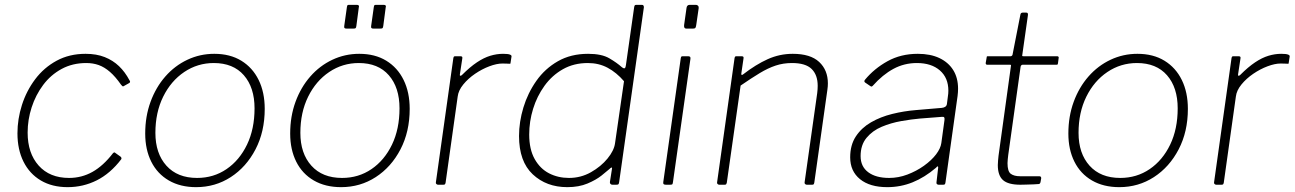

<svg xmlns="http://www.w3.org/2000/svg" viewBox="-20 -762 5340 792"><path d="M333 -540Q378 -540 412 -526.5Q446 -513 471 -489Q496 -465 514 -431Q517 -427 516.5 -424.5Q516 -422 514 -420L489 -406Q487 -405 484.5 -407Q482 -409 479 -413Q456 -446 433.5 -465.5Q411 -485 387.5 -493.5Q364 -502 336 -502Q279 -502 234 -477.5Q189 -453 158 -411.5Q127 -370 110.5 -319Q94 -268 94 -215Q94 -130 139.5 -79Q185 -28 265 -28Q317 -28 361.5 -53Q406 -78 446 -130Q452 -136 456 -131L477 -116Q479 -115 480.5 -111.5Q482 -108 480 -105Q458 -76 432.5 -54Q407 -32 379 -18Q351 -4 321 3Q291 10 259 10Q195 10 148.5 -17.5Q102 -45 77 -95Q52 -145 52 -212Q52 -271 70.5 -329Q89 -387 125 -435Q161 -483 213.5 -511.5Q266 -540 333 -540Z M789 10Q724 10 676.5 -17.5Q629 -45 604 -95Q579 -145 579 -211Q579 -282 601 -342Q623 -402 662 -446.5Q701 -491 753 -515.5Q805 -540 864 -540Q929 -540 975.5 -511.5Q1022 -483 1047 -432Q1072 -381 1072 -313Q1072 -219 1034 -146Q996 -73 932 -31.5Q868 10 789 10ZM793 -28Q861 -28 914.5 -64.5Q968 -101 999 -165.5Q1030 -230 1030 -315Q1030 -401 986 -451.5Q942 -502 862 -502Q795 -502 740 -465Q685 -428 653 -363Q621 -298 621 -214Q621 -129 666.5 -78.5Q712 -28 793 -28Z M1387 10Q1322 10 1274.5 -17.5Q1227 -45 1202 -95Q1177 -145 1177 -211Q1177 -282 1199 -342Q1221 -402 1260 -446.5Q1299 -491 1351 -515.5Q1403 -540 1462 -540Q1527 -540 1573.5 -511.5Q1620 -483 1645 -432Q1670 -381 1670 -313Q1670 -219 1632 -146Q1594 -73 1530 -31.5Q1466 10 1387 10ZM1391 -28Q1459 -28 1512.5 -64.5Q1566 -101 1597 -165.5Q1628 -230 1628 -315Q1628 -401 1584 -451.5Q1540 -502 1460 -502Q1393 -502 1338 -465Q1283 -428 1251 -363Q1219 -298 1219 -214Q1219 -129 1264.5 -78.5Q1310 -28 1391 -28ZM1460 -731 1450 -655Q1449 -648 1447 -646Q1445 -644 1437 -644H1410Q1403 -644 1401 -646.5Q1399 -649 1400 -655L1411 -733Q1412 -739 1413.5 -740.5Q1415 -742 1420 -742H1452Q1457 -742 1459.5 -739.5Q1462 -737 1460 -731ZM1571 -731 1561 -655Q1560 -648 1558 -646Q1556 -644 1548 -644H1521Q1514 -644 1512 -646.5Q1510 -649 1511 -655L1522 -733Q1523 -739 1524.5 -740.5Q1526 -742 1531 -742H1563Q1568 -742 1570.5 -739.5Q1573 -737 1571 -731Z M1787 0Q1783 0 1780 -3Q1777 -6 1778 -10L1850 -522Q1851 -527 1852.5 -528.5Q1854 -530 1858 -530H1879Q1884 -530 1886 -528Q1888 -526 1887 -521L1877 -455Q1876 -450 1879 -449.5Q1882 -449 1886 -453Q1919 -486 1947.5 -505Q1976 -524 2002.5 -532Q2029 -540 2055 -540Q2075 -540 2083 -537Q2091 -534 2090 -529L2086 -503Q2086 -501 2085.5 -500Q2085 -499 2083 -499Q2079 -499 2072 -499.5Q2065 -500 2053 -500Q2029 -500 1998.5 -488.5Q1968 -477 1939.5 -457.5Q1911 -438 1891 -413.5Q1871 -389 1868 -364L1818 -8Q1817 -4 1815.5 -2Q1814 0 1809 0H1787Z M2506 0Q2501 0 2498 -3.5Q2495 -7 2496 -12L2504 -63Q2506 -71 2503 -71Q2500 -71 2493 -64Q2484 -56 2461.5 -38Q2439 -20 2403.5 -5Q2368 10 2320 10Q2234 10 2177.5 -43Q2121 -96 2121 -201Q2121 -259 2139 -318.5Q2157 -378 2192.5 -428.5Q2228 -479 2281.5 -509.5Q2335 -540 2406 -540Q2462 -540 2493.5 -521.5Q2525 -503 2545 -485Q2554 -478 2557.5 -481Q2561 -484 2562 -494L2596 -733Q2597 -738 2598.5 -740Q2600 -742 2605 -742H2628Q2636 -742 2636 -732L2534 -11Q2533 -4 2531 -2Q2529 0 2522 0ZM2554 -427Q2523 -463 2486.5 -482.5Q2450 -502 2405 -502Q2347 -502 2302 -476.5Q2257 -451 2226 -408Q2195 -365 2179 -313Q2163 -261 2163 -207Q2163 -146 2185.5 -106Q2208 -66 2245 -47Q2282 -28 2327 -28Q2376 -28 2417.5 -51.5Q2459 -75 2486 -108Q2513 -141 2517 -171Z M2756 -11Q2755 -4 2753.5 -2Q2752 0 2744 0H2727Q2720 0 2717.5 -2.5Q2715 -5 2716 -11L2788 -521Q2789 -527 2790.5 -528.5Q2792 -530 2797 -530H2819Q2824 -530 2826.5 -527.5Q2829 -525 2828 -519ZM2852 -659Q2851 -652 2849 -648Q2847 -644 2839 -644H2812Q2805 -644 2803 -648.5Q2801 -653 2802 -659L2812 -730Q2814 -742 2825 -742H2851Q2856 -742 2859.5 -738Q2863 -734 2862 -728Z M2947 0Q2943 0 2940 -3Q2937 -6 2938 -10L3010 -522Q3011 -527 3012.5 -528.5Q3014 -530 3018 -530H3039Q3044 -530 3046 -528Q3048 -526 3047 -521L3038 -459Q3037 -449 3045 -455Q3098 -496 3147 -518Q3196 -540 3250 -540Q3323 -540 3359 -506.5Q3395 -473 3395 -418Q3395 -412 3394.5 -405.5Q3394 -399 3393 -392L3339 -9Q3338 -4 3336.5 -2Q3335 0 3330 0H3308Q3304 0 3301 -3Q3298 -6 3299 -10L3351 -378Q3352 -386 3352.5 -393.5Q3353 -401 3353 -408Q3353 -453 3328 -477.5Q3303 -502 3247 -502Q3211 -502 3179.5 -491.5Q3148 -481 3114 -460.5Q3080 -440 3035 -409L2978 -8Q2977 -4 2975.5 -2Q2974 0 2969 0H2947Z M3841 -70Q3794 -30 3744.5 -10Q3695 10 3640 10Q3568 10 3527.5 -23Q3487 -56 3487 -113Q3487 -164 3510.5 -199.5Q3534 -235 3573 -257.5Q3612 -280 3660.5 -292Q3709 -304 3759 -308L3865 -317Q3884 -319 3886 -333L3890 -364Q3891 -370 3891.5 -376Q3892 -382 3892 -388Q3892 -441 3857 -471.5Q3822 -502 3762 -502Q3710 -502 3665.5 -478Q3621 -454 3580 -408Q3577 -405 3575 -405Q3573 -405 3570 -407L3548 -422Q3546 -424 3545.5 -426.5Q3545 -429 3548 -433Q3586 -479 3641 -509.5Q3696 -540 3766 -540Q3818 -540 3855 -522.5Q3892 -505 3912 -473Q3932 -441 3932 -396Q3932 -389 3931.5 -381.5Q3931 -374 3930 -366L3880 -9Q3879 -3 3877 -1.5Q3875 0 3870 0H3852Q3848 0 3845 -2.5Q3842 -5 3843 -10L3850 -71Q3850 -81 3841 -70ZM3876 -267Q3877 -275 3874.5 -278Q3872 -281 3865 -280L3775 -273Q3740 -270 3697.5 -262.5Q3655 -255 3617 -239Q3579 -223 3554.5 -193.5Q3530 -164 3530 -118Q3530 -75 3561.5 -51.5Q3593 -28 3648 -28Q3686 -28 3723 -42Q3760 -56 3791 -78Q3823 -101 3841.5 -125.5Q3860 -150 3863 -172Z M4189 0Q4139 0 4117.5 -19Q4096 -38 4096 -81Q4096 -90 4097 -100Q4098 -110 4099 -120L4150 -489Q4151 -493 4150 -494Q4149 -495 4145 -495H4052Q4046 -495 4046 -502L4050 -525Q4050 -528 4051 -529Q4052 -530 4055 -530H4149Q4152 -530 4154.5 -532.5Q4157 -535 4157 -538L4189 -701Q4190 -710 4199 -710H4213Q4218 -710 4219.5 -707Q4221 -704 4220 -698L4197 -536Q4196 -532 4197 -531Q4198 -530 4202 -530H4341Q4344 -530 4346 -528Q4348 -526 4347 -523L4344 -500Q4343 -497 4342.5 -496Q4342 -495 4338 -495H4199Q4192 -495 4190 -487L4139 -123Q4138 -113 4137 -105Q4136 -97 4136 -89Q4136 -55 4149.5 -45Q4163 -35 4188 -35H4267Q4271 -35 4273 -33Q4275 -31 4275 -27L4272 -10Q4271 -6 4267 -3Q4260 -2 4244 -1.5Q4228 -1 4212 -0.5Q4196 0 4189 0Z M4597 10Q4532 10 4484.5 -17.5Q4437 -45 4412 -95Q4387 -145 4387 -211Q4387 -282 4409 -342Q4431 -402 4470 -446.5Q4509 -491 4561 -515.5Q4613 -540 4672 -540Q4737 -540 4783.5 -511.5Q4830 -483 4855 -432Q4880 -381 4880 -313Q4880 -219 4842 -146Q4804 -73 4740 -31.5Q4676 10 4597 10ZM4601 -28Q4669 -28 4722.5 -64.5Q4776 -101 4807 -165.5Q4838 -230 4838 -315Q4838 -401 4794 -451.5Q4750 -502 4670 -502Q4603 -502 4548 -465Q4493 -428 4461 -363Q4429 -298 4429 -214Q4429 -129 4474.5 -78.5Q4520 -28 4601 -28Z M4997 0Q4993 0 4990 -3Q4987 -6 4988 -10L5060 -522Q5061 -527 5062.5 -528.5Q5064 -530 5068 -530H5089Q5094 -530 5096 -528Q5098 -526 5097 -521L5087 -455Q5086 -450 5089 -449.5Q5092 -449 5096 -453Q5129 -486 5157.5 -505Q5186 -524 5212.5 -532Q5239 -540 5265 -540Q5285 -540 5293 -537Q5301 -534 5300 -529L5296 -503Q5296 -501 5295.5 -500Q5295 -499 5293 -499Q5289 -499 5282 -499.5Q5275 -500 5263 -500Q5239 -500 5208.5 -488.5Q5178 -477 5149.5 -457.5Q5121 -438 5101 -413.5Q5081 -389 5078 -364L5028 -8Q5027 -4 5025.5 -2Q5024 0 5019 0H4997Z"/></svg>

Font: Libre Franklin Thin
Style: Italic
Weight: 100
Italic angle: -8°
Designer: Pablo Impallari, Rodrigo Fuenzalida, Nhung Nguyen
Foundry: Impallari Type
Version: Version 3.000